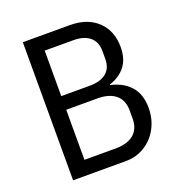

<svg xmlns="http://www.w3.org/2000/svg" viewBox="-127 -805 854 912"><g transform="rotate(-20 300.0 -349.0)"><path d="M88 -698H325Q414 -698 465.5 -649Q517 -600 517 -518Q517 -458 488 -421Q459 -384 408 -368V-365Q471 -351 507 -310.5Q543 -270 543 -201Q543 -145 518.5 -99Q494 -53 451 -26.5Q408 0 355 0H88ZM330 -73Q389 -73 421.5 -100Q454 -127 454 -179V-220Q454 -272 421.5 -299Q389 -326 330 -326H172V-73ZM316 -395Q370 -395 399.5 -419Q429 -443 429 -490V-529Q429 -576 399.5 -600.5Q370 -625 316 -625H172V-395Z"/></g></svg>

Font: iA Writer Duo V
Style: Regular
Weight: 400
Designer: Mike Abbink, Paul van der Laan, Pieter van Rosmalen, Oliver Reichenstein
Foundry: Information Architects Inc.
Version: Version 2.000